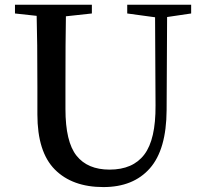

<svg xmlns="http://www.w3.org/2000/svg" viewBox="-20 -757 847 795"><path d="M771.5 -737.3V-701.2L671.9 -686.5L669.9 -300.8Q668.9 -137.7 600.6 -60.1Q532.2 17.6 408.2 17.6Q279.3 17.6 207 -55.2Q134.8 -127.9 134.8 -283.2V-397.5Q134.8 -593.8 131.8 -691.4L42 -701.2V-737.3H360.4V-701.2L252.9 -689.5Q251 -593.8 251 -397.5V-305.7Q251 -169.9 296.9 -112.3Q342.8 -54.7 433.6 -54.7Q530.3 -54.7 577.6 -117.2Q625 -179.7 624 -320.3L622.1 -685.5L506.8 -701.2V-737.3Z"/></svg>

Font: Bpmf Zihi Serif SemiBold
Style: SemiBold
Weight: 600
Foundry: But Ko
Version: Version 1.320